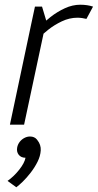

<svg xmlns="http://www.w3.org/2000/svg" viewBox="-20 -528 414 813"><path d="M307 -453 319 -508ZM113 -430 176 -440 82 0H22ZM346 -448Q338 -450 328 -451.5Q318 -453 307 -453L319 -508Q335 -508 348.5 -506Q362 -504 374 -500ZM176 -440 113 -430 128 -500H158ZM128 -350 99 -360Q99 -360 111 -375Q123 -390 144.5 -412Q166 -434 194 -456Q222 -478 254.5 -493Q287 -508 320 -508L308 -453Q274 -453 241.5 -437.5Q209 -422 183.5 -401.5Q158 -381 143 -365.5Q128 -350 128 -350ZM88 140Q69 140 59 127Q49 114 53 95Q56 82 64 72Q72 62 83.5 56Q95 50 107 50Q126 50 136.5 63Q147 76 143 95Q140 107 131.5 117.5Q123 128 112 134Q101 140 88 140ZM12 238Q39 219 61.5 190.5Q84 162 88 140L138 65Q154 85 152.5 109Q151 133 139 157Q127 181 110 203Q93 225 76.5 241Q60 257 49 265Z"/></svg>

Font: Epunda Sans Light
Style: Italic
Weight: 300
Italic angle: -12.0243°
Designer: Simon Atzbach
Foundry: typofactur
Version: Version 2.204